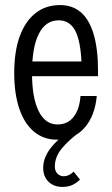

<svg xmlns="http://www.w3.org/2000/svg" viewBox="-20 -540 442 756"><path d="M204 10Q152 10 114 -21.5Q76 -53 56 -112Q36 -171 36 -253Q36 -337 57.5 -396.5Q79 -456 119.5 -488Q160 -520 216 -520Q265 -520 298 -492Q331 -464 348.5 -406Q366 -348 366 -259Q366 -255 366 -250Q366 -245 366 -240H81V-298H330L302 -258Q301 -365 279.5 -412.5Q258 -460 211 -460Q160 -460 133 -407Q106 -354 106 -253Q106 -156 132 -103Q158 -50 206 -50Q247 -50 270 -80Q293 -110 297 -162H361Q354 -84 313 -37Q272 10 204 10ZM226 196Q192 196 171 175.5Q150 155 150 121Q150 77 186 35Q222 -7 277 -37L294 -20Q250 12 223 45Q196 78 196 115Q196 134 206.5 144Q217 154 231 154Q251 154 270 136L295 167Q281 181 264.5 188.5Q248 196 226 196Z"/></svg>

Font: Instrument Sans Condensed
Style: Regular
Weight: 400
Width: 3
Designer: Rodrigo Fuenzalida
Foundry: fragTYPE
Version: Version 1.000;gftools[0.9.28]